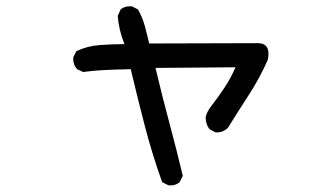

<svg xmlns="http://www.w3.org/2000/svg" viewBox="-20 -574 1040 605"><path d="M511 10 491 0Q460 -86 436.5 -176.5Q413 -267 392 -356Q282 -354 242 -347L223 -356Q209 -372 211 -394L221 -413Q255 -429 294 -432Q333 -435 372 -435Q354 -481 351 -524L360 -544Q374 -556 396 -554L415 -544Q429 -519 436.5 -491.5Q444 -464 450 -437L795 -438Q834 -436 824 -386Q799 -329 765 -276.5Q731 -224 698 -171Q681 -155 659 -157L640 -167Q628 -183 628 -204Q630 -220 648.5 -243.5Q667 -267 687.5 -298Q708 -329 722 -362L470 -360Q491 -271 513.5 -187.5Q536 -104 556 -20L546 0Q532 12 511 10Z"/></svg>

Font: Kosefont JP
Style: Regular
Weight: 400
Designer: Nozomi Seto 瀬戸のぞみ
Version: Version 3.00;June 19, 2020